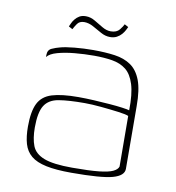

<svg xmlns="http://www.w3.org/2000/svg" viewBox="-65 -570 583 636"><g transform="rotate(10 226.5 -251.5)"><path d="M216 8Q164 8 131 1Q98 -6 80 -21Q62 -36 55 -60Q48 -84 48 -118Q48 -169 61.5 -196Q75 -223 107.5 -233Q140 -243 196 -243Q221 -243 248.5 -241.5Q276 -240 301.5 -238Q327 -236 345 -233.5Q363 -231 369 -229Q370 -284 360 -316Q350 -348 331 -363Q312 -378 284.5 -382.5Q257 -387 224 -387Q191 -387 158.5 -384Q126 -381 101 -374Q76 -367 67 -355V-362Q67 -379 80.5 -385Q94 -391 106 -394Q123 -399 154.5 -402Q186 -405 217 -405Q258 -405 290 -400.5Q322 -396 344.5 -380.5Q367 -365 379 -333.5Q391 -302 391 -247L392 -36Q392 -13 354.5 -2.5Q317 8 216 8ZM216 -9Q274 -9 306 -12.5Q338 -16 352.5 -23Q367 -30 370 -40L369 -210Q361 -214 334 -217.5Q307 -221 275.5 -224Q244 -227 220 -227Q166 -227 133 -221.5Q100 -216 85.5 -193Q71 -170 71 -119Q71 -82 80.5 -57.5Q90 -33 121 -21Q152 -9 216 -9ZM264 -457Q248 -457 233 -465.5Q218 -474 202.5 -482.5Q187 -491 172 -491Q156 -491 148.5 -480Q141 -469 137 -461L124 -468Q126 -472 129 -479Q132 -486 138 -493.5Q144 -501 152.5 -506Q161 -511 174 -511Q190 -511 205 -502Q220 -493 234.5 -484.5Q249 -476 263 -476Q283 -476 292.5 -488Q302 -500 305 -507L318 -500Q316 -496 312.5 -489Q309 -482 302.5 -474.5Q296 -467 286.5 -462Q277 -457 264 -457Z"/></g></svg>

Font: Genos Thin Thin
Style: Regular
Weight: 250
Version: Version 1.010